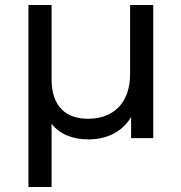

<svg xmlns="http://www.w3.org/2000/svg" viewBox="-20 -549 721 763"><path d="M185 -57C217 -16 268 5 332 5C397 5 463 -20 501 -84V0H589V-529H497V-255C497 -140 431 -77 330 -77C238 -77 185 -130 185 -234V-529H93V194H185Z"/></svg>

Font: Montserrat-Alt1 Med
Style: Regular
Weight: 500
Designer: Differentunic
Foundry: Differentunic
Version: Version 7.222